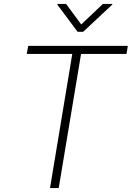

<svg xmlns="http://www.w3.org/2000/svg" viewBox="-20 -962 674 982"><path d="M116.7 -686 124.5 -727.5H633.8L627 -686H394.5L280.3 0H235.8L349.6 -686ZM317.9 -941.9 395.5 -836.9 506.3 -941.9H554.7L553.7 -938L405.3 -799.3H377L273.4 -938L274.4 -941.9Z"/></svg>

Font: Inter Tight ExtraLight
Style: Italic
Weight: 250
Italic angle: -9.39999°
Designer: Rasmus Andersson
Foundry: rsms
Version: Version 3.004